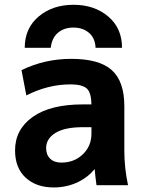

<svg xmlns="http://www.w3.org/2000/svg" viewBox="-20 -784 615 815"><path d="M175.8 -155.3Q175.8 -127 192.9 -110.4Q210 -93.8 240.2 -93.8Q294.9 -93.8 331.5 -128.9Q368.2 -164.1 368.2 -216.8V-244.1H331.1Q254.9 -244.1 215.3 -219.7Q175.8 -195.3 175.8 -155.3ZM282.2 -534.2Q401.4 -534.2 454.6 -486.3Q507.8 -438.5 507.8 -333V-142.6Q507.8 -72.3 523.4 2H389.6Q384.8 -32.2 381.8 -66.4Q355.5 -33.2 312.5 -11.7Q263.7 11.7 208 11.7Q133.8 11.7 88.9 -29.8Q43.9 -71.3 43.9 -145.5Q43.9 -234.4 118.7 -287.6Q193.4 -340.8 331.1 -340.8H368.2Q367.2 -389.6 349.6 -407.2Q330.1 -425.8 279.3 -425.8Q183.6 -425.8 91.8 -378.9L71.3 -486.3Q169.9 -534.2 282.2 -534.2ZM498 -581.1H385.7Q383.8 -623 357.4 -645Q331.1 -667 291.5 -667Q252 -667 226.1 -645Q200.2 -623 195.3 -581.1H85Q85 -664.1 144 -713.9Q203.1 -763.7 292 -763.7Q380.9 -763.7 439.5 -713.9Q498 -664.1 498 -581.1Z"/></svg>

Font: Gen Shin Gothic Bold
Style: Bold
Weight: 700
Designer: [Source Han Sans]
Ryoko NISHIZUKA  (kana & ideographs); Paul D. Hunt (Latin, Greek & Cyrillic); Wenlong ZHANG  (bopomofo
Version: Version 1.002.20150607